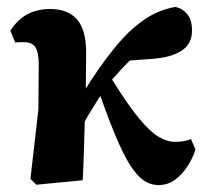

<svg xmlns="http://www.w3.org/2000/svg" viewBox="-20 -520 603 555"><path d="M85 14 68 -3 91 -204 92 -333Q92 -368 82.5 -383Q73 -398 50 -398Q45 -398 37 -398Q29 -398 24 -397L10 -431Q49 -494 125 -494Q176 -494 202.5 -464Q229 -434 229 -367L228 -264Q263 -320 300 -367.5Q337 -415 368 -441Q400 -468 428.5 -481.5Q457 -495 487 -500Q507 -496 521 -479.5Q535 -463 535 -431Q535 -393 505 -373.5Q475 -354 422 -350L355 -345Q342 -332 329 -318Q316 -304 304 -290Q350 -216 382.5 -177Q415 -138 439.5 -124Q464 -110 485 -110Q500 -110 511 -112Q522 -114 532 -118L545 -88Q538 -64 522.5 -40Q507 -16 486 -0.5Q465 15 438 15Q420 15 402.5 6Q385 -3 365.5 -29Q346 -55 323 -106.5Q300 -158 270 -243Q259 -225 247.5 -207Q236 -189 225 -169Q224 -124 222.5 -79Q221 -34 219 1Z"/></svg>

Font: Source Serif Pro
Style: Bold
Weight: 700
Designer: Frank Grießhammer
Foundry: Adobe Systems Incorporated
Version: Version 3.001;hotconv 1.0.111;makeotfexe 2.5.65597